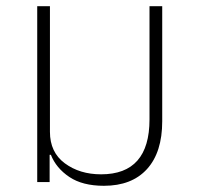

<svg xmlns="http://www.w3.org/2000/svg" viewBox="-20 -587 634 619"><path d="M144 -88H140V0H100V-567H141V-162Q141 -96 189 -60.5Q237 -25 306 -25Q462 -25 462 -202V-567H503V-196Q503 -96 454 -42Q405 12 315 12Q246 12 203.5 -16.5Q161 -45 144 -88Z"/></svg>

Font: Anuphan ExtraLight
Style: Regular
Weight: 200
Designer: Cadson Demak
Version: Version 3.001